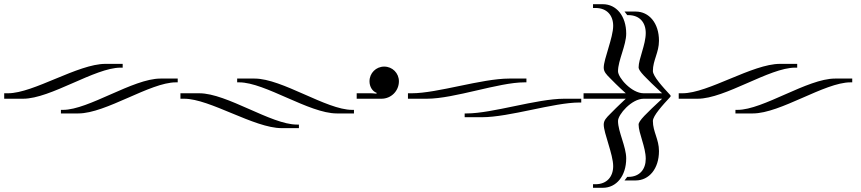

<svg xmlns="http://www.w3.org/2000/svg" viewBox="-29 -680 4099 914"><path d="M735 -306C604 -306 393 -157 271 -157H261V-140H344C475 -140 686 -288 808 -288H817V-306ZM-9 -210H81C212 -210 423 -358 545 -358H555V-376H473C342 -376 131 -236 9 -236H-9Z M1574 -140H1656V-157H1647C1525 -157 1314 -306 1183 -306H1100V-288H1110C1232 -288 1443 -140 1574 -140ZM830 -210H848C970 -210 1181 -70 1312 -70H1394V-87H1384C1262 -87 1051 -236 920 -236H830Z M1669 -210H1787C1833 -210 1870 -247 1870 -293C1870 -332 1839 -363 1800 -363C1761 -363 1730 -332 1730 -293C1730 -267 1744 -245 1764 -238L1763 -234C1752 -235 1746 -236 1737 -236H1669Z M1913 -210H2003C2134 -210 2345 -288 2467 -288H2477V-306H2395C2264 -306 2053 -236 1931 -236H1913ZM2657 -210C2526 -210 2315 -140 2193 -140H2183V-122H2265C2396 -122 2607 -192 2729 -192H2738V-210Z M2749 -210H2950C2936 -196 2918 -181 2875 -137C2858 -120 2845 -107 2845 -87C2845 -46 2890 55 2890 111C2890 161 2860 197 2806 197H2794V214H2841C2905 214 2952 158 2952 74C2952 18 2913 -53 2913 -104C2913 -135 2978 -210 3035 -210H3123C3047 -139 3011 -105 3011 -87C3011 -46 3045 20 3045 76C3045 126 3016 162 2962 162H2957L2944 179H2997C3061 179 3108 123 3108 39C3108 -17 3079 -53 3079 -104C3079 -129 3126 -180 3163 -220V-226C3126 -266 3079 -317 3079 -342C3079 -393 3108 -430 3108 -486C3108 -570 3061 -625 2997 -625H2944L2957 -608H2962C3016 -608 3045 -573 3045 -523C3045 -467 3011 -400 3011 -359C3011 -342 3044 -310 3123 -236H3035C2978 -236 2913 -310 2913 -341C2913 -392 2952 -464 2952 -520C2952 -604 2905 -660 2841 -660H2794V-642H2806C2860 -642 2890 -607 2890 -557C2890 -501 2845 -399 2845 -358C2845 -338 2858 -325 2875 -308C2918 -264 2936 -249 2950 -236H2749Z M3946 -306C3815 -306 3604 -157 3482 -157H3472V-140H3555C3686 -140 3897 -288 4019 -288H4028V-306ZM3202 -210H3292C3423 -210 3634 -358 3756 -358H3766V-376H3684C3553 -376 3342 -236 3220 -236H3202Z"/></svg>

Font: FoglihtenDeH02
Style: Regular
Weight: 500
Designer: gluk (gluksza@wp.pl|www.glukfonts.pl)
Version: Version 0.68